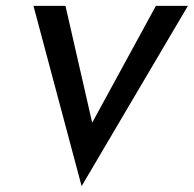

<svg xmlns="http://www.w3.org/2000/svg" viewBox="-20 -600 660 654"><path d="M258 34 620 -580H511L294 -182L203 -580H94Z"/></svg>

Font: Charger Pro
Style: BlkNarObl
Weight: 900
Designer: Jasper
Foundry: Cannot Into Space Fonts
Version: Version 1.09